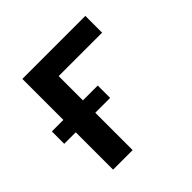

<svg xmlns="http://www.w3.org/2000/svg" viewBox="-139 -649 778 778"><g transform="rotate(-45 250.0 -260.0)"><path d="M88 0V-214H22V-285H88V-520H449V-424H200V-285H285V-214H200V0Z"/></g></svg>

Font: Iosevka SS08 Regular
Style: Bold
Weight: 700
Monospace: yes
Designer: Belleve Invis
Foundry: Belleve Invis
Version: Version 16.3.4; ttfautohint (v1.8.4)